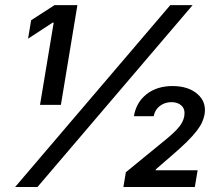

<svg xmlns="http://www.w3.org/2000/svg" viewBox="-20 -748 884 768"><path d="M289.6 -727.5 223.6 -328.6H140.1L194.8 -657.7H190.9L92.3 -593.3L104.5 -667L198.2 -727.5ZM40.5 0 661.1 -727.5H750.5L129.9 0ZM473.6 0 483.4 -59.1 647 -192.9Q669.9 -211.9 684.6 -227.1Q699.2 -242.2 707 -256.1Q714.8 -270 717.3 -284.7Q721.2 -311 706.3 -325.2Q691.4 -339.4 666 -339.4Q639.2 -339.4 619.4 -324.2Q599.6 -309.1 594.7 -283.2H515.6Q524.9 -338.9 566.4 -371.3Q607.9 -403.8 669.9 -403.8Q733.9 -403.8 770.5 -371.3Q807.1 -338.9 797.9 -288.6Q794.9 -273.9 788.1 -258.5Q781.2 -243.2 766.8 -224.4Q752.4 -205.6 727.1 -180.4Q701.7 -155.3 661.6 -121.1L603.5 -70.8L602.5 -66.9H770.5L759.3 0Z"/></svg>

Font: Inter 17pt Medium
Style: Italic
Weight: 500
Italic angle: -9.3988°
Version: Version 4.001;git-66647c0bb